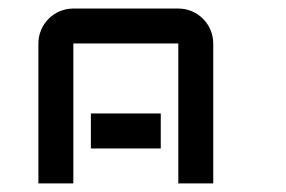

<svg xmlns="http://www.w3.org/2000/svg" viewBox="-20 -720 670 450"><path d="M70 -618.1V-290.2H151.9V-618.1H397.9V-290.2H479.8V-618.1C479.8 -663.3 443.1 -700 397.9 -700H151.9C106.7 -700 70 -663.3 70 -618.1ZM193 -372.1H356.8V-454.1H193Z"/></svg>

Font: Abstante
Style: Regular
Weight: 500
Designer: Valerio Brotto (Silverblur_type)
Version: Version 1.000;Glyphs 3.1.2 (3151)